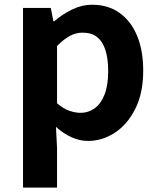

<svg xmlns="http://www.w3.org/2000/svg" viewBox="-20 -594 684 828"><path d="M79.3 214.9V-559.8H199L210.4 -501.9H213.2Q248.3 -532.1 290.5 -552.8Q332.7 -573.5 377.8 -573.5Q446.7 -573.5 496 -538.1Q545.4 -502.6 571.5 -439.1Q597.6 -375.6 597.6 -288.9Q597.6 -192.9 563.6 -125Q529.5 -57.1 475.3 -21.7Q421.2 13.8 359.7 13.8Q323.5 13.8 288.4 -2.2Q253.2 -18.1 221.3 -46.8L226 44.4V214.9ZM327.6 -107.4Q361 -107.4 388.1 -126.9Q415.2 -146.4 430.9 -186.2Q446.5 -226.1 446.5 -286.6Q446.5 -340.3 434.9 -377.5Q423.2 -414.6 399.1 -433.9Q375.1 -453.2 335.8 -453.2Q307.5 -453.2 281.2 -439Q255 -424.9 226 -395.7V-148.7Q252.7 -125.3 279 -116.3Q305.2 -107.4 327.6 -107.4Z"/></svg>

Font: Noto Sans TC Thin
Style: Regular
Weight: 100
Designer: Ryoko NISHIZUKA 西塚涼子 (kana, bopomofo & ideographs); Paul D. Hunt (Latin, Greek & Cyrillic); Sandoll Communications 산돌커뮤니
Foundry: Adobe
Version: Version 2.004-H2;hotconv 1.0.118;makeotfexe 2.5.65603